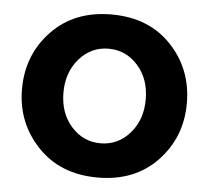

<svg xmlns="http://www.w3.org/2000/svg" viewBox="-44 -580 694 637"><g transform="rotate(5 303.0 -261.5)"><path d="M28 -261Q28 -375 103.5 -454Q179 -533 303 -533Q427 -533 502 -454Q577 -375 577 -261Q577 -148 502 -69Q427 10 303 10Q179 10 103.5 -69.5Q28 -149 28 -261ZM205.5 -148.5Q245 -104 303 -104Q361 -104 400.5 -149Q440 -194 440 -262Q440 -330 400.5 -374.5Q361 -419 303 -419Q245 -419 205.5 -374Q166 -329 166 -261Q166 -193 205.5 -148.5Z"/></g></svg>

Font: Raleway-v4020
Style: Bold
Weight: 700
Designer: Matt McInerney, Pablo Impallari, Rodrigo Fuenzalida
Foundry: Matt McInerney, Pablo Impallari, Rodrigo Fuenzalida
Version: Version 4.020;PS 004.020;hotconv 1.0.88;makeotf.lib2.5.64775